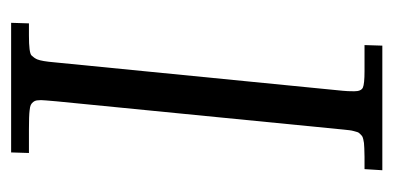

<svg xmlns="http://www.w3.org/2000/svg" viewBox="-201 -506 707 345"><g transform="rotate(90 152.5 -333.5)"><path d="M21 0 22 -32H43.9Q75 -32 79.6 -36.6Q84.2 -41.3 86.7 -46.9Q90.1 -55.2 92 -77.9L143.1 -595.9Q144 -604 144 -616.5Q144 -628.9 137.5 -632Q130.9 -635 107.9 -635H61L62 -667H285.9L283.9 -635Q270.8 -635 262 -635Q253.2 -635 246.3 -634.6Q239.5 -634.3 236.9 -634Q234.4 -633.8 230 -632.7Q225.6 -631.6 224.4 -630.5Q223.1 -629.4 220.6 -627Q218 -624.5 217.4 -622.3Q216.8 -620.1 215.6 -616Q214.4 -611.8 214 -607.9Q213.6 -604 212.9 -597.9L162.1 -82Q159.9 -57.4 159.9 -53.6Q159.9 -49.8 160.4 -46.1Q160.9 -42.5 163.3 -39.6Q165.8 -36.6 168.6 -35.3Q171.4 -33.9 178.5 -33.2Q187.5 -32 212.9 -32H254.9L253.9 0Z"/></g></svg>

Font: Linden Hill
Style: Italic
Weight: 400
Italic angle: -5.60001°
Version: Version 1.201